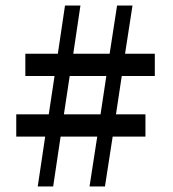

<svg xmlns="http://www.w3.org/2000/svg" viewBox="-20 -677 628 697"><path d="M422 -401H542V-482H434L461 -657H405L378 -482H246L272 -657H216L190 -482H72V-401H178L157 -262H39V-181H144L117 0H173L200 -181H333L305 0H361L389 -181H508V-262H401ZM366 -401 345 -262H212L233 -401Z"/></svg>

Font: Noto Serif Oriya SemiBold
Style: Regular
Weight: 600
Designer: David Williams
Foundry: Google LLC, David Williams
Version: Version 1.051